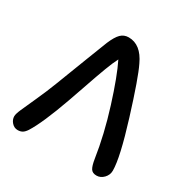

<svg xmlns="http://www.w3.org/2000/svg" viewBox="-163 -821 1008 1023"><g transform="rotate(30 341.5 -309.0)"><path d="M76.2 53.2Q54.7 53.2 39.3 36.1Q23.9 19 23.9 -2Q23.9 -16.1 37.1 -46.6Q50.3 -77.1 78.9 -139.6Q107.4 -202.1 130.9 -263.2Q162.1 -346.2 206.5 -459.7Q251 -573.2 255.9 -586.9Q275.4 -632.8 294.9 -651.9Q314.5 -670.9 342.8 -670.9Q418 -670.9 460.9 -578.1Q493.7 -511.7 558.8 -302Q624 -92.3 624 -13.2Q624 13.2 605 33.2Q585.9 53.2 561 53.2Q536.1 53.2 525.6 36.9Q515.1 20.5 508.8 -20Q488.3 -157.2 440.2 -310.1Q392.1 -462.9 353 -541Q337.4 -511.2 318.1 -460Q298.8 -408.7 272.2 -331.1Q245.6 -253.4 233.9 -221.2Q172.4 -48.3 127.9 22Q116.7 39.1 105 46.1Q93.3 53.2 76.2 53.2Z"/></g></svg>

Font: Shantell Sans Bouncy
Style: Regular
Weight: 500
Designer: Stephen Nixon, Anya Danilova, Shantell Martin
Foundry: Arrow Type
Version: Version 1.006;[9816181b4]